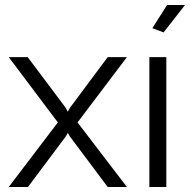

<svg xmlns="http://www.w3.org/2000/svg" viewBox="-20 -750 762 770"><path d="M91 -521 244 -317 252 -302 260 -317 412 -521H489L291 -259L489 0H412L260 -203L252 -217L244 -203L92 0H15L212 -259L15 -521Z M579 0V-521H647V0ZM636 -620 591 -637 650 -730H722Z"/></svg>

Font: Raleway Thin
Style: Regular
Weight: 400
Version: Version 4.026